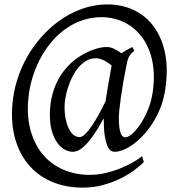

<svg xmlns="http://www.w3.org/2000/svg" viewBox="-20 -671 818 874"><path d="M566.9 -411.1 565.9 -410.2Q562.5 -403.3 560.1 -394Q557.6 -384.8 555.2 -371.1Q547.9 -335.9 541.5 -299.1Q535.2 -262.2 530.5 -229.5Q525.9 -196.8 523.4 -171.9Q521 -147 521 -136.2Q521 -108.4 523.4 -90.8Q525.9 -73.2 530 -63.2Q534.2 -53.2 539.6 -49.6Q544.9 -45.9 550.8 -45.9Q563 -45.9 581.8 -62Q600.6 -78.1 619.1 -106Q637.7 -133.8 653.1 -170.7Q668.5 -207.5 674.8 -249Q683.1 -304.2 679.2 -351.1Q675.3 -397.9 661.4 -436Q647.5 -474.1 625.2 -503.4Q603 -532.7 574.5 -552.5Q545.9 -572.3 512.5 -582.5Q479 -592.8 442.9 -592.8Q397.5 -592.8 357.2 -579.3Q316.9 -565.9 282.2 -542Q247.6 -518.1 219 -485.4Q190.4 -452.6 168.7 -414.1Q147 -375.5 132.6 -332.8Q118.2 -290 111.8 -246.1Q99.6 -157.2 116.5 -88.4Q133.3 -19.5 171.6 28.1Q210 75.7 266.1 100.3Q322.3 125 388.2 125Q424.8 125 460.9 116.5Q497.1 107.9 528.8 95Q560.5 82 585.9 67.4Q611.3 52.7 627 40L634.8 66.9Q616.2 85.4 588.1 106Q560.1 126.5 524.4 143.6Q488.8 160.6 446.5 171.9Q404.3 183.1 356.9 183.1Q275.9 183.1 211.4 154.3Q147 125.5 104.5 72Q62 18.6 44.4 -57.4Q26.9 -133.3 40 -227.1Q47.9 -281.7 67.6 -334.7Q87.4 -387.7 117.2 -434.6Q147 -481.4 185.8 -521.2Q224.6 -561 269.5 -589.8Q314.5 -618.7 365 -634.8Q415.5 -650.9 469.2 -650.9Q534.2 -650.9 588.4 -625.5Q642.6 -600.1 679.2 -551Q715.8 -502 731 -430.7Q746.1 -359.4 732.9 -268.1Q727.1 -225.6 713.1 -188Q699.2 -150.4 679.7 -118.4Q660.2 -86.4 637.2 -60.8Q614.3 -35.2 590.3 -17.1Q566.4 1 543.2 10.5Q520 20 501 20Q492.2 20 483.6 13.9Q475.1 7.8 468 -9Q460.9 -25.9 456.5 -55.4Q452.1 -85 452.1 -132.3Q439.9 -110.4 423.8 -83.7Q407.7 -57.1 389.4 -33.9Q371.1 -10.7 351.3 4.6Q331.5 20 311 20Q294.4 20 276.1 10.7Q257.8 1.5 242.4 -18.8Q227.1 -39.1 217 -71Q207 -103 207 -148.9Q207 -187.5 214.6 -224.4Q222.2 -261.2 238 -294.9Q253.9 -328.6 278.6 -358.2Q303.2 -387.7 337.9 -411.1Q351.1 -419.9 366.7 -428.2Q382.3 -436.5 399.2 -442.9Q416 -449.2 432.6 -453.1Q449.2 -457 464.8 -457Q484.4 -457 501.5 -447.8Q518.6 -438.5 533.2 -428.7Q544.4 -436.5 556.9 -443.6Q569.3 -450.7 582 -457L591.8 -439.9Q582 -432.1 576.2 -426Q570.3 -419.9 566.4 -411.1ZM460.4 -209.5Q463.9 -231.9 467.8 -256.3Q471.7 -280.8 475.8 -303.2Q480 -325.7 483.2 -344.2Q486.3 -362.8 488.3 -373Q481 -378.9 472.9 -384.5Q464.8 -390.1 455.6 -395Q446.3 -399.9 436.3 -402.8Q426.3 -405.8 415 -405.8Q392.6 -405.8 373.5 -394.8Q354.5 -383.8 338.9 -365.7Q323.2 -347.7 311 -324.5Q298.8 -301.3 290.8 -276.6Q282.7 -252 278.3 -228Q273.9 -204.1 273.9 -185.1Q273.9 -153.3 279.3 -127.9Q284.7 -102.5 293.7 -84.5Q302.7 -66.4 315.2 -56.6Q327.6 -46.9 341.8 -46.9Q354 -46.9 368.9 -61.8Q383.8 -76.7 399.4 -100.1Q415 -123.5 430.9 -152.3Q446.8 -181.2 460.4 -209.5Z"/></svg>

Font: Gentium Plus APac
Style: Italic
Weight: 400
Italic angle: -8°
Designer: J. Victor Gaultney, Annie Olsen, Iska Routamaa, Becca Hirsbrunner
Foundry: SIL International
Version: Version 5.000